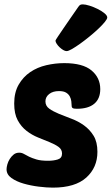

<svg xmlns="http://www.w3.org/2000/svg" viewBox="-20 -849 511 879"><path d="M274 -560Q359 -560 399 -526.5Q439 -493 439 -441Q439 -397 411.5 -374Q384 -351 332 -351Q318 -351 313 -354Q308 -357 308 -365Q308 -374 306.5 -385.5Q305 -397 299.5 -407.5Q294 -418 282.5 -425Q271 -432 250 -432Q222 -432 205 -418.5Q188 -405 188 -385Q188 -364 205.5 -351.5Q223 -339 249.5 -328Q276 -317 307 -305.5Q338 -294 364.5 -275Q391 -256 408.5 -227.5Q426 -199 426 -154Q426 -82 375 -36Q324 10 222 10Q194 10 157.5 5.5Q121 1 88 -8.5Q55 -18 32.5 -34Q10 -50 10 -74Q10 -83 13.5 -96Q17 -109 24.5 -121Q32 -133 42.5 -141.5Q53 -150 68 -150Q80 -150 90 -144Q100 -138 113.5 -131.5Q127 -125 147 -119Q167 -113 200 -113Q225 -113 244.5 -119Q264 -125 264 -146Q264 -165 248 -176.5Q232 -188 207.5 -198Q183 -208 154.5 -219.5Q126 -231 101.5 -250Q77 -269 61 -298.5Q45 -328 45 -375Q45 -426 65.5 -461.5Q86 -497 118.5 -519Q151 -541 192 -550.5Q233 -560 274 -560ZM285 -615Q278 -615 269.5 -620Q261 -625 253 -632.5Q245 -640 239.5 -648.5Q234 -657 234 -663Q234 -665 244 -680Q254 -695 269 -717Q284 -739 302 -765Q320 -791 336 -814Q342 -823 346 -826Q350 -829 359 -829Q371 -829 390 -823Q409 -817 427 -808Q445 -799 458 -788.5Q471 -778 471 -769Q471 -762 459.5 -748Q448 -734 430 -717Q412 -700 390 -682Q368 -664 347 -649Q326 -634 309.5 -624.5Q293 -615 285 -615Z"/></svg>

Font: PoetsenOne
Style: Regular
Weight: 400
Designer: Rodrigo Fuenzalida, Pablo Impallari
Foundry: Pablo Impallari, Rodrigo Fuenzalida
Version: Version 1.000; ttfautohint (v0.8) -G 200 -r 50